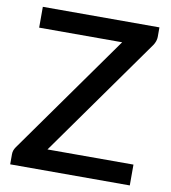

<svg xmlns="http://www.w3.org/2000/svg" viewBox="-81 -790 766 860"><g transform="rotate(10 302.0 -360.0)"><path d="M574.7 -720.2V-676.3Q574.7 -668.5 571.3 -657.2Q567.4 -646.5 562.5 -639.2L175.8 -94.7H566.9V0H22.9V-45.9Q22.9 -56.2 25.9 -64Q28.8 -71.8 34.2 -79.6L421.9 -625.5H44.4V-720.2Z"/></g></svg>

Font: Lato-SemiBold
Style: Regular
Weight: 500
Designer: Lukasz Dziedzic with Adam Twardoch and Botio Nikoltchev
Foundry: tyPoland Lukasz Dziedzic
Version: ""